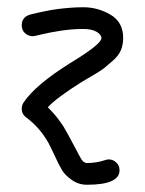

<svg xmlns="http://www.w3.org/2000/svg" viewBox="-20 -350 400 530"><path d="M71 -250Q59 -250 49.5 -258Q40 -266 40 -280Q40 -302 61 -309L68 -311Q76 -313 85 -315Q94 -317 109 -320Q124 -323 139 -325Q154 -327 173 -328.5Q192 -330 210 -330Q250 -330 285 -309.5Q320 -289 320 -245Q320 -227 314 -212Q308 -197 291.5 -182.5Q275 -168 267 -161.5Q259 -155 234 -140.5Q209 -126 206 -124Q136 -80 112 -54Q120 -46 127.5 -37.5Q135 -29 142.5 -19Q150 -9 154.5 -2Q159 5 166 18Q173 31 176 36.5Q179 42 187 57Q195 72 197 76Q205 92 210 96Q215 100 220 100Q246 100 270 92Q276 90 280 90Q292 90 301 98.5Q310 107 310 120Q310 160 220 160Q197 160 178.5 147Q160 134 151.5 120Q143 106 131 80Q119 54 114 45Q90 2 52 -26Q40 -35 40 -50Q40 -59 45 -67Q78 -116 174 -176Q260 -228 260 -245Q260 -254 247 -262Q234 -270 210 -270Q178 -270 146.5 -265Q115 -260 94.5 -255Q74 -250 71 -250Z"/></svg>

Font: Pecita
Style: Book
Weight: 400
Width: 7
Version: Version 4.3